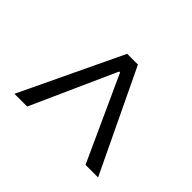

<svg xmlns="http://www.w3.org/2000/svg" viewBox="-130 -740 896 896"><g transform="rotate(-45 317.5 -292.0)"><path d="M560 -328V-257L56 -16V-99L475 -290V-296L56 -484V-568Z"/></g></svg>

Font: Ruda
Style: Regular
Weight: 400
Designer: Mariela Monsalve, Angelina Sanchez
Foundry: Mariela Monsalve, Angelina Sanchez
Version: Version 1.002